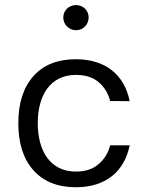

<svg xmlns="http://www.w3.org/2000/svg" viewBox="-20 -748 595 772"><path d="M285.2 -509.8C211.4 -509.8 154.8 -487.3 114.3 -441.9C73.7 -396.5 53.7 -333 53.7 -252.4C53.7 -171.9 73.7 -108.9 114.3 -63.5C154.8 -18.1 211.4 4.9 285.2 4.9C404.8 4.9 480 -58.1 501.5 -163.6H422.9C415.5 -133.8 400.4 -108.9 377.4 -88.9C354.5 -68.4 323.7 -58.1 285.2 -58.1C181.2 -58.1 131.8 -142.1 131.8 -252.9C131.8 -363.8 181.6 -446.8 285.2 -446.8C323.7 -446.8 354.5 -437 377.4 -417C400.4 -397 415.5 -371.6 422.9 -341.8L501.5 -341.3C480 -447.3 404.3 -509.8 285.2 -509.8ZM234.4 -677.7C234.4 -649.9 256.8 -626.5 285.6 -626.5C314.9 -626.5 336.4 -649.9 336.4 -677.7C336.4 -705.6 314.9 -727.5 285.6 -727.5C256.8 -727.5 234.4 -705.6 234.4 -677.7Z"/></svg>

Font: Estedad Regular
Style: Regular
Weight: 400
Designer: Amin Abedi
Version: Version 7.3